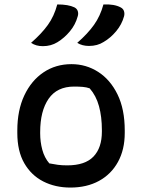

<svg xmlns="http://www.w3.org/2000/svg" viewBox="-20 -834 640 865"><path d="M446 -814Q495 -816 523 -801Q535 -795 538.5 -784Q542 -773 539 -761Q529 -724 503.5 -693.5Q478 -663 447 -645Q419 -627 381 -627Q350 -627 328 -641Q375 -682 403.5 -722Q432 -762 446 -814ZM238 -814Q288 -814 315 -801Q327 -795 330.5 -783.5Q334 -772 330 -760Q320 -723 295 -693Q270 -663 239 -644Q210 -626 173 -626Q142 -626 120 -641Q167 -682 195.5 -721.5Q224 -761 238 -814ZM302 -545Q368 -545 422.5 -510Q477 -475 509.5 -408.5Q542 -342 542 -246V-235Q542 -160 511.5 -104.5Q481 -49 426 -19Q371 11 297 11Q229 11 175 -16.5Q121 -44 89.5 -98.5Q58 -153 58 -235V-246Q58 -337 89.5 -404Q121 -471 176 -508Q231 -545 302 -545ZM314 -444Q237 -444 199 -389Q161 -334 161 -239V-233Q161 -195 170.5 -159.5Q180 -124 202 -98Q222 -94 240.5 -91.5Q259 -89 283 -89Q363 -89 401 -128.5Q439 -168 439 -241V-248Q439 -308 426 -355.5Q413 -403 384 -436Q370 -441 353 -442.5Q336 -444 314 -444Z"/></svg>

Font: Recursive Mn Csl St Med
Style: Regular
Weight: 500
Monospace: yes
Version: Version 1.079;hotconv 1.0.112;makeotfexe 2.5.65598; ttfautoh